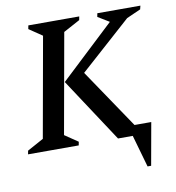

<svg xmlns="http://www.w3.org/2000/svg" viewBox="-80 -631 776 847"><g transform="rotate(-10 308.5 -208.0)"><path d="M3 0 6 -16 79 -56 159 -504 100 -544 103 -560H331L328 -544L254 -504L174 -56L233 -16L230 0ZM406 0 218 -286 460 -513 409 -544 412 -560H605L601 -544L538 -516L309 -311L488 -46H563L529 144H513L472 0Z"/></g></svg>

Font: Spectral SC Medium
Style: Italic
Weight: 500
Italic angle: -10°
Designer: Jean-Baptiste Levee
Foundry: Production Type
Version: Version 2.001